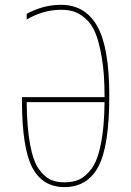

<svg xmlns="http://www.w3.org/2000/svg" viewBox="-20 -760 540 790"><path d="M410.2 -360.4V-365.2Q410.2 -456.1 398.9 -522.5Q387.7 -588.9 371.6 -626.5Q355.5 -664.1 329.6 -685.5Q303.7 -707 281.2 -713.4Q258.8 -719.7 230.5 -719.7Q158.2 -719.7 89.8 -679.7V-703.1Q158.2 -740.2 230.5 -740.2Q330.1 -740.2 379.9 -652.8Q429.7 -565.4 429.7 -365.2Q429.7 -159.2 384.8 -74.7Q339.8 9.8 245.1 9.8Q155.3 9.8 112.8 -70.8Q70.3 -151.4 70.3 -349.6V-360.4ZM410.2 -339.8H89.8Q90.8 -236.3 103.5 -167Q116.2 -97.7 139.2 -65.4Q162.1 -33.2 186.5 -21.5Q210.9 -9.8 245.1 -9.8Q280.3 -9.8 306.2 -21.5Q332 -33.2 356.4 -65.4Q380.9 -97.7 395 -167Q409.2 -236.3 410.2 -339.8Z"/></svg>

Font: Mgen+ 1m thin
Style: Regular
Weight: 100
Designer: [Source Han Sans]
Ryoko NISHIZUKA  (kana & ideographs); Paul D. Hunt (Latin, Greek & Cyrillic); Wenlong ZHANG  (bopomofo
Version: Version 1.059.20150602